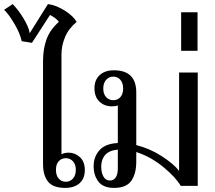

<svg xmlns="http://www.w3.org/2000/svg" viewBox="-78 -907 1047 937"><path d="M132 -107V-608Q132 -668 149 -715Q166 -762 209 -800Q205 -808 192.5 -817.5Q180 -827 166 -834L78 -698L28 -706Q20 -744 -8 -791.5Q-36 -839 -58 -859L-16 -887Q12 -858 37 -817Q62 -776 67 -745L156 -887Q196 -882 238.5 -855Q281 -828 296 -800Q257 -768 239.5 -726Q222 -684 222 -643V-154Q236 -162 257 -162Q288 -162 312 -140Q336 -118 336 -77Q336 -36 310.5 -13Q285 10 240 10Q181 10 156.5 -20.5Q132 -51 132 -107ZM292 -78Q292 -105 278 -120Q264 -135 243 -135Q222 -135 208.5 -120Q195 -105 195 -78Q195 -51 208.5 -35.5Q222 -20 243 -20Q264 -20 278 -35.5Q292 -51 292 -78Z M887 -553V0H804Q778 -44 717 -93.5Q656 -143 587 -165V-118Q587 -60 563 -25Q539 10 478 10Q426 10 402.5 -20.5Q379 -51 379 -96Q379 -142 407.5 -174Q436 -206 497 -209V-393Q488 -388 468 -388Q432 -388 407.5 -411Q383 -434 383 -476Q383 -517 408.5 -540.5Q434 -564 478 -564Q587 -564 587 -456V-199Q654 -182 712 -144.5Q770 -107 796 -73V-553ZM523 -475Q523 -502 509.5 -517.5Q496 -533 475 -533Q454 -533 440 -517.5Q426 -502 426 -475Q426 -448 440 -433Q454 -418 475 -418Q496 -418 509.5 -433Q523 -448 523 -475ZM497 -85V-177Q455 -173 435.5 -151Q416 -129 416 -94Q416 -64 427 -45Q438 -26 458 -26Q477 -26 487 -41.5Q497 -57 497 -85Z M806 -847H886V-659H806Z"/></svg>

Font: Trirong
Style: Regular
Weight: 400
Designer: Katatrad Team
Foundry: CadsonDemak
Version: Version 1.001